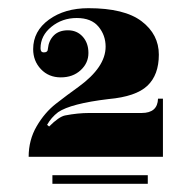

<svg xmlns="http://www.w3.org/2000/svg" viewBox="-20 -676 468 469"><path d="M50 -293Q50 -334 69.5 -367.5Q89 -401 116.5 -422.5Q144 -444 172 -464Q238 -512 238 -562Q238 -590 220.5 -611Q203 -632 167.5 -632Q132 -632 105.5 -610.5Q79 -589 79 -558Q79 -548 87 -548Q97 -548 97 -557Q99 -577 111.5 -589.5Q124 -602 146 -602Q168 -602 182 -586.5Q196 -571 196 -546.5Q196 -522 177 -504.5Q158 -487 128.5 -487Q99 -487 80 -507Q61 -527 61 -556Q61 -600 99.5 -628Q138 -656 196 -656Q284 -656 326 -624Q368 -592 368 -542.5Q368 -493 340 -466.5Q312 -440 245 -434Q153 -423 122 -402Q105 -389 95 -371L100 -367Q124 -391 139 -394Q170 -400 198 -400H326Q365 -400 366 -435H378V-293ZM108 -227V-248H341V-227Z"/></svg>

Font: Elsie Swash Caps Black
Style: Regular
Weight: 900
Designer: Alejandro Inler
Foundry: Alejandro Inler
Version: 1.003